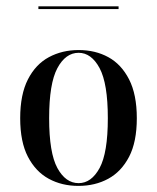

<svg xmlns="http://www.w3.org/2000/svg" viewBox="-20 -589 507 620"><path d="M233.1 11.3Q179.8 11.3 137.5 -11.7Q95.2 -34.7 70.2 -82.7Q45.2 -130.6 45.2 -207.3Q45.2 -283.9 70.2 -332.7Q95.2 -381.5 137.9 -404.4Q180.6 -427.4 233.9 -427.4Q287.9 -427.4 329.8 -404.4Q371.8 -381.5 396.8 -332.7Q421.8 -283.9 421.8 -207.3Q421.8 -130.6 396.8 -82.7Q371.8 -34.7 329.4 -11.7Q287.1 11.3 233.1 11.3ZM233.9 2.4Q275 2.4 301.6 -46.4Q328.2 -95.2 328.2 -207.3Q328.2 -319.4 301.6 -369Q275 -418.5 233.9 -418.5Q191.9 -418.5 165.3 -369Q138.7 -319.4 138.7 -207.3Q138.7 -95.2 165.3 -46.4Q191.9 2.4 233.9 2.4ZM104 -559.7V-568.5H362.9V-559.7Z"/></svg>

Font: Playfair 144pt SemiCondensed Medium
Style: Regular
Weight: 500
Width: 4
Designer: Claus Eggers Sørensen
Foundry: Claus Eggers Sørensen
Version: Version 2.203